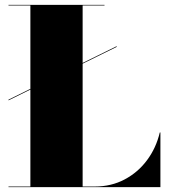

<svg xmlns="http://www.w3.org/2000/svg" viewBox="-20 -770 700 790"><path d="M15 -360 105 -404.5V-747.5H15V-750H410V-747.5H320V-511L460 -580V-577L320 -508V-2.5H369.5Q438 -2.5 493 -31.8Q548 -61 585.2 -111.2Q622.5 -161.5 637.5 -225H640V0H15V-2.5H105V-401.5L15 -357Z"/></svg>

Font: Bodoni* 72pt Fatface
Style: Regular
Weight: 900
Version: Version 2.3